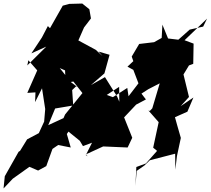

<svg xmlns="http://www.w3.org/2000/svg" viewBox="-45 -934 1188 1083"><path d="M769 0 800 -30 943 -67 944 23 953 -53 975 -156C961 -206 946 -255 933 -305L920 -264L940 -272L1012 -304L1046 -384L974 -335L1021 -387L990 -514L1021 -565L1045 -574L1047 -688L996 -707L1123 -829L1101 -784L1025 -767L961 -710L903 -717L871 -795L867 -720L824 -696L740 -686L698 -615L707 -589L674 -558L707 -540L736 -464L680 -391L673 -438L592 -386L531 -408L497 -386L489 -354L627 -444L628 -360L616 -389L547 -499L468 -454L544 -520L573 -625L511 -643L533 -618L495 -653L397 -706L429 -779L468 -830L459 -882L419 -914L346 -912L309 -902L237 -775L225 -787L191 -722L132 -633L216 -671L109 -565L115 -594L165 -537L109 -410L155 -413L153 -358L192 -436L210 -319L204 -248L174 -183L108 -148L68 -83L60 -78L-18 60L-25 129L27 74L121 7L170 28L216 3L251 -94L283 -116L354 -102L332 -178L378 -247L367 -327L342 -281L227 -228L266 -322L368 -339L362 -426L383 -446L389 -445L356 -470L292 -550L322 -537L325 -467L369 -474L420 -409L322 -288L309 -258L321 -208L405 -140L423 -110L474 -129L439 -59L450 -52L439 -63L537 -108L675 -102L701 -157L697 -167L655 -272L723 -344L778 -373L753 -406L809 -442L743 -471L790 -430L856 -464L814 -323L798 -306L861 -285L792 -311L850 -245L819 -101L841 -83L778 -12L724 8L719 115L726 30Z"/></svg>

Font: Hussar Lance
Style: ExBdObl
Weight: 700
Foundry: Cannot Into Space Fonts, PlusOne Fonts
Version: Version 2.270